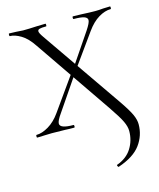

<svg xmlns="http://www.w3.org/2000/svg" viewBox="-105 -543 691 833"><g transform="rotate(-15 241.0 -127.0)"><path d="M320 204Q365 188 387 153Q409 118 409 75Q409 56 397.5 31.5Q386 7 351 -44L117 -385Q92 -423 64.5 -439.5Q37 -456 15 -456Q13 -456 13 -462Q13 -468 15 -468L46 -467Q68 -465 77 -465Q103 -465 139 -467L178 -468Q180 -468 180 -462Q180 -456 178 -456Q157 -456 148.5 -453.5Q140 -451 140 -444Q140 -436 154 -416L405 -53Q435 -9 445.5 14.5Q456 38 456 58Q456 108 426 149Q396 190 325 214Q323 215 320.5 210Q318 205 320 204ZM16 -12Q41 -12 70.5 -29.5Q100 -47 124 -81L237 -240L249 -232L142 -75Q122 -47 122 -34Q122 -12 182 -12Q185 -12 185 -6Q185 0 182 0Q155 0 142 -1L82 -2L47 -1Q37 0 16 0Q14 0 14 -6Q14 -12 16 -12ZM242 -244 343 -393Q363 -423 363 -435Q363 -446 348.5 -451Q334 -456 302 -456Q299 -456 299 -462Q299 -468 302 -468L342 -467Q376 -465 402 -465Q417 -465 437 -467L468 -468Q470 -468 470 -462Q470 -456 468 -456Q442 -456 413.5 -439Q385 -422 360 -387L251 -235Z"/></g></svg>

Font: Cormorant Unicase Light
Style: Regular
Weight: 300
Designer: Christian Thalmann (Catharsis Fonts)
Foundry: Catharsis Fonts
Version: Version 4.000